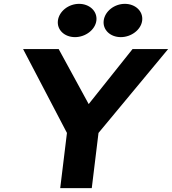

<svg xmlns="http://www.w3.org/2000/svg" viewBox="-20 -968 894 998"><path d="M281 -861C275 -813 315 -775 370 -775C424 -775 475 -813 481 -861C487 -910 445 -948 391 -948C336 -948 287 -909 281 -861ZM519 -861C513 -813 553 -775 608 -775C662 -775 713 -813 719 -861C725 -910 683 -948 629 -948C574 -948 525 -909 519 -861ZM854 -713H669L441 -427L285 -713H100L328 -277L293 10H457L492 -277Z"/></svg>

Font: Bluebird
Style: SfBdExtObl
Weight: 700
Designer: Jasper
Foundry: Cannot Into Space Fonts
Version: Version 0.98